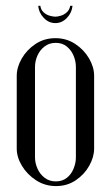

<svg xmlns="http://www.w3.org/2000/svg" viewBox="-20 -630 378 655"><path d="M37.1 -123.2Q37.1 -93.6 54.9 -64.2Q72.6 -34.8 103 -15Q133.4 4.8 171.2 4.8Q209.1 4.8 238.4 -15Q267.8 -34.8 284.4 -64.5Q301.1 -94.2 301.1 -123.2V-371.4Q301.1 -401 283.9 -430.6Q266.6 -460.2 236.8 -480Q206.9 -499.8 169 -499.8Q130.8 -499.8 100.9 -479.8Q71.1 -459.9 54.1 -430.2Q37.1 -400.6 37.1 -371.4ZM99.4 -401.5Q99.4 -421.1 107.5 -439.9Q115.6 -458.6 131.7 -471.2Q147.8 -483.8 170.1 -483.8Q192.8 -483.8 208 -471.2Q223.2 -458.6 231.1 -439.9Q238.9 -421.1 238.9 -401.5V-93.1Q238.9 -74.1 231.2 -55.1Q223.6 -36 208.4 -23.6Q193.1 -11.2 170.5 -11.2Q148.1 -11.2 132.1 -23.6Q116 -36 107.7 -55.1Q99.4 -74.1 99.4 -93.1ZM219.5 -610.1Q217.2 -596.5 207.9 -588.1Q198.6 -579.6 187.4 -576.4Q176.2 -573.1 169 -573.1Q161.1 -573.1 149.4 -576.4Q137.8 -579.6 128.6 -588.1Q119.5 -596.5 117.6 -610.1H110.4Q112.2 -587 129.2 -569.1Q146.1 -551.2 169 -551.2Q191.2 -551.2 208.2 -568.8Q225.1 -586.4 227.4 -610.1Z"/></svg>

Font: Emberly Black
Style: Regular
Weight: 900
Designer: Rajesh Rajput
Foundry: Rajesh Rajput
Version: Version 1.000